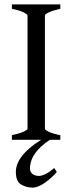

<svg xmlns="http://www.w3.org/2000/svg" viewBox="-20 -635 338 872"><path d="M34 0V-21Q67 -28 86 -36.5Q105 -45 105 -51V-564Q105 -570 87 -579Q69 -588 34 -595V-615H254V-595Q222 -588 203 -579.5Q184 -571 184 -564V-51Q184 -45 201.5 -36.5Q219 -28 254 -21V0ZM238 146Q216 172 184.5 194.5Q153 217 128 217Q100 217 76 203Q52 189 52 146Q52 103 90.5 61Q129 19 203 -21L225 -12Q178 17 154.5 43Q131 69 123.5 91Q116 113 116 129Q116 146 127.5 155Q139 164 158 164Q169 164 187.5 155Q206 146 226 128Z"/></svg>

Font: ChillKai
Style: Regular
Weight: 400
Designer: ChillType
Foundry: 寒蝉字型
Version: Version 2.000